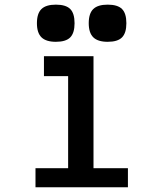

<svg xmlns="http://www.w3.org/2000/svg" viewBox="-20 -786 640 806"><path d="M164.5 -550H372.5V-80H517V0H129V-80H266V-168V-466.5H164.5ZM135 -688.5Q135 -729.5 154 -748Q173 -766.5 214.5 -766.5Q256.5 -766.5 274.8 -748.2Q293 -730 293 -688.5Q293 -647.5 274.8 -629Q256.5 -610.5 214.5 -610.5Q173.5 -610.5 154.2 -629.2Q135 -648 135 -688.5ZM352.5 -688.5Q352.5 -729.5 371.5 -748Q390.5 -766.5 432 -766.5Q474 -766.5 492.2 -748.2Q510.5 -730 510.5 -688.5Q510.5 -647.5 492.2 -629Q474 -610.5 432 -610.5Q391 -610.5 371.8 -629.2Q352.5 -648 352.5 -688.5Z"/></svg>

Font: JuliaMono SemiBold
Style: Regular
Weight: 600
Monospace: yes
Designer: cormullion
Foundry: corm
Version: Version 0.055; ttfautohint (v1.8.4)